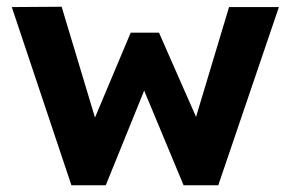

<svg xmlns="http://www.w3.org/2000/svg" viewBox="-20 -550 863 570"><path d="M192 0 15 -529 163 -530 262 -201 368 -453H452L562 -203L660 -529H808L628 0H525L408 -281L294 0Z"/></svg>

Font: Lexend Deca SemiBold
Style: Regular
Weight: 600
Designer: Bonnie Shaver-Troup, Thomas Jockin
Foundry: Lexend
Version: Version 1.008; ttfautohint (v1.8.4.7-5d5b)